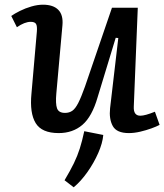

<svg xmlns="http://www.w3.org/2000/svg" viewBox="-20 -553 700 818"><path d="M28 -485Q42 -495 65 -506.5Q88 -518 114 -525.5Q140 -533 163 -533Q207 -533 228.5 -511Q250 -489 246 -445L220 -155Q216 -111 223 -91.5Q230 -72 257 -72Q275 -72 288 -81Q301 -90 313.5 -114.5Q326 -139 342 -184L457 -520H567L550 -99Q548 -60 578 -60Q598 -60 640 -77L660 -21Q647 -14 625 -6Q603 2 577.5 8Q552 14 529 14Q477 14 460.5 -16Q444 -46 449 -92L484 -391L473 -392L396 -139Q372 -56 331 -21Q290 14 230 14Q158 14 132 -28.5Q106 -71 114 -154L137 -418Q139 -442 133.5 -451Q128 -460 111 -460Q85 -460 52 -437ZM420 22Q417 57 398.5 99Q380 141 352.5 180Q325 219 294 245L255 215Q280 173 295 142Q310 111 320 79.5Q330 48 339 6Z"/></svg>

Font: Literata 7pt Medium
Style: Italic
Weight: 500
Italic angle: -2°
Designer: Latin by Veronika Burian and Jose Scaglione. Greek by Irene Vlachou. Cyrillic by Vera Evstafieva
Foundry: TypeTogether
Version: Version 3.002